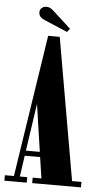

<svg xmlns="http://www.w3.org/2000/svg" viewBox="-61 -872 479 908"><g transform="rotate(5 178.0 -418.0)"><path d="M-4.5 0V-26H38.5L142 -700.5H197L314.5 -26H359V0H127.5V-26H169L154 -126H81L66.5 -26H101.5V0ZM84.5 -150.5H150.5L117.5 -375ZM229 -726.5 121 -772.5Q106 -778.5 98.5 -786.8Q91 -795 91 -809Q91 -820.5 99.8 -828.5Q108.5 -836.5 122 -836.5Q133 -836.5 140.2 -832.5Q147.5 -828.5 155 -822L242 -742.5Z"/></g></svg>

Font: Imbue 50pt ExtraBold
Style: Regular
Weight: 800
Designer: Tyler Finck
Foundry: Etcetera Type Company
Version: Version 1.102; ttfautohint (v1.8.3)